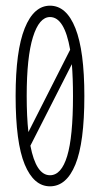

<svg xmlns="http://www.w3.org/2000/svg" viewBox="-20 -645 353 676"><path d="M156 11Q99 11 67 -66Q35 -143 35 -307Q35 -466 67 -545.5Q99 -625 156 -625Q214 -625 245.5 -545.5Q277 -466 277 -307Q277 -143 245.5 -66Q214 11 156 11ZM74 -307Q74 -234 80 -180L227 -470Q207 -585 156 -585Q118 -585 96 -514.5Q74 -444 74 -307ZM156 -28Q196 -28 216.5 -95.5Q237 -163 237 -307Q237 -370 233 -419L87 -132Q107 -28 156 -28Z"/></svg>

Font: Inconsolata ExtraCondensed Light
Style: Regular
Weight: 300
Width: 2
Monospace: yes
Designer: Raph Levien, Cyreal, Brenton Simpson
Foundry: Raph Levien, Cyreal, Google
Version: Version 3.100; ttfautohint (v1.8.4.7-5d5b)